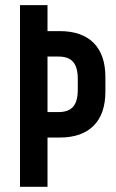

<svg xmlns="http://www.w3.org/2000/svg" viewBox="-20 -720 447 740"><path d="M163.1 -600.1H210Q295.4 -600.1 340.8 -554.7Q386.2 -509.3 386.2 -422.9V-367.2Q386.2 -280.8 340.8 -235.4Q295.4 -189.9 210 -189.9H163.1V0H57.1V-700.2H163.1ZM163.1 -502V-288.1H206.1Q244.1 -288.1 262 -308.8Q279.8 -329.6 279.8 -374V-416Q279.8 -460.4 262 -481.2Q244.1 -502 206.1 -502Z"/></svg>

Font: BaseOne
Style: Regular
Weight: 400
Designer: Domenico Catapano
Foundry: Design by Basse
Version: Version 1.000;PS 001.001;hotconv 1.0.56